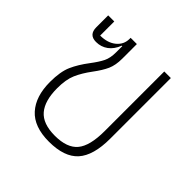

<svg xmlns="http://www.w3.org/2000/svg" viewBox="-154 -701 847 847"><g transform="rotate(45 269.5 -277.5)"><path d="M82 -178Q82 -242 99 -280.5Q116 -319 148 -361Q173 -394 184.5 -417.5Q196 -441 196 -476V-515H193Q180 -481 156 -463.5Q132 -446 101 -446Q56 -446 56 -493V-567H94V-479Q140 -479 168 -502Q196 -525 196 -560V-567H235V-476Q235 -435 222.5 -407Q210 -379 183 -343Q154 -304 139 -269.5Q124 -235 124 -181Q124 -103 157 -64Q190 -25 265 -25Q341 -25 373.5 -64Q406 -103 406 -195V-567H447V-189Q447 -84 404 -36Q361 12 265 12Q172 12 127 -38Q82 -88 82 -178Z"/></g></svg>

Font: Anuphan ExtraLight
Style: Regular
Weight: 200
Designer: Cadson Demak
Version: Version 3.001